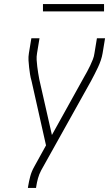

<svg xmlns="http://www.w3.org/2000/svg" viewBox="-20 -923 540 943"><path d="M117 0 118 -7Q122 -32 128.5 -56.5Q135 -81 148 -104L206 -209L135 -525Q130 -542 127.5 -558.5Q125 -575 123 -592Q121 -609 120 -626.5Q119 -644 122 -662L134 -735H174L162 -662Q159 -645 160 -628.5Q161 -612 163 -596Q165 -580 167.5 -564.5Q170 -549 173 -533L235 -260L392 -543Q400 -557 408 -571.5Q416 -586 423 -601Q430 -616 436 -631Q442 -646 444 -662L456 -735H496L484 -662Q481 -644 475 -626.5Q469 -609 461 -592Q453 -575 444.5 -558.5Q436 -542 427 -525L182 -86Q172 -67 166.5 -47Q161 -27 158 -7L157 0ZM191 -867V-903H491V-867Z"/></svg>

Font: Iosevka Term Curly XLt Obl
Style: Regular
Weight: 200
Italic angle: -9°
Designer: Belleve Invis
Foundry: Belleve Invis
Version: Version 32.3.0